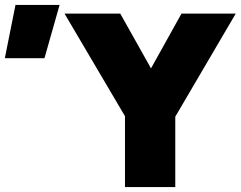

<svg xmlns="http://www.w3.org/2000/svg" viewBox="-272 -755 972 775"><path d="M232.5 0V-286L-11.5 -700H213.5L337.5 -479L460.5 -700H679.5L435.5 -284V0ZM-252.5 -520 -209.5 -735H-31.5L-92.5 -520Z"/></svg>

Font: Geologica Black
Style: Regular
Weight: 900
Designer: Sindre Bremnes, Frode Helland
Foundry: Monokrom Skriftforlag AS
Version: Version 1.010;gftools[0.9.28]